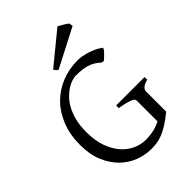

<svg xmlns="http://www.w3.org/2000/svg" viewBox="-247 -953 1076 1076"><g transform="rotate(-45 291.5 -414.5)"><path d="M508.8 -580.1Q512.2 -577.6 507.8 -570.6Q503.4 -563.5 495.4 -554.7Q487.3 -545.9 477.8 -537.4Q468.3 -528.8 461.9 -522.9L445.8 -525.9Q429.7 -541 412.6 -551Q395.5 -561 376.7 -566.4Q357.9 -571.8 336.9 -574Q315.9 -576.2 292 -576.2Q279.8 -576.2 261.5 -570.6Q243.2 -564.9 222.9 -552.5Q202.6 -540 182.6 -519.8Q162.6 -499.5 146.2 -470Q129.9 -440.4 119.9 -401.1Q109.9 -361.8 109.9 -311Q109.9 -243.2 127.9 -192.9Q146 -142.6 175.3 -109.6Q204.6 -76.7 241.2 -60.3Q277.8 -43.9 314.9 -43.9Q350.6 -43.9 380.6 -51Q410.6 -58.1 434.6 -71.3V-236.8Q434.6 -242.2 429.9 -247.3Q425.3 -252.4 413.8 -257.3Q402.3 -262.2 383.1 -267.1Q363.8 -272 334 -276.9V-297.9H559.1V-276.9Q531.2 -270 519.5 -259Q507.8 -248 507.8 -236.8V-75.2Q471.7 -45.4 443.1 -27.8Q414.6 -10.3 390.6 -0.7Q366.7 8.8 345.2 11.7Q323.7 14.6 301.8 14.6Q252.4 14.6 204.6 -3.7Q156.7 -22 118.9 -59.3Q81.1 -96.7 57.6 -152.6Q34.2 -208.5 34.2 -284.2Q34.2 -365.2 59.8 -429.4Q85.4 -493.7 129.9 -538.3Q174.3 -583 233.6 -606.4Q293 -629.9 359.9 -629.9Q376 -629.9 395.3 -626.5Q414.6 -623 434.6 -616.7Q454.6 -610.4 473.9 -601.1Q493.2 -591.8 508.8 -580.1ZM248 -667.5Q239.7 -670.9 236.1 -675.5Q232.4 -680.2 226.1 -689.5L415 -844.2Q419.9 -841.3 428.2 -836.7Q436.5 -832 445.3 -826.9Q454.1 -821.8 461.4 -816.9Q468.8 -812 472.7 -808.1L477.1 -786.1Z"/></g></svg>

Font: Gentium Plus Eur
Style: Regular
Weight: 400
Designer: J. Victor Gaultney, Annie Olsen, Iska Routamaa, Becca Hirsbrunner
Foundry: SIL International
Version: Version 5.000